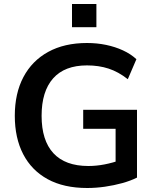

<svg xmlns="http://www.w3.org/2000/svg" viewBox="-20 -930 776 960"><path d="M416 10Q299 10 218.5 -34Q138 -78 96 -159Q54 -240 54 -351Q54 -463 97 -544.5Q140 -626 221 -670.5Q302 -715 415 -715Q465 -715 510.5 -705.5Q556 -696 595 -678Q634 -660 662 -634L619 -534Q572 -571 523 -587Q474 -603 415 -603Q303 -603 245.5 -538Q188 -473 188 -351Q188 -228 247 -164Q306 -100 422 -100Q462 -100 503 -108Q544 -116 583 -130L558 -73V-286H396V-381H665V-42Q633 -26 591.5 -14.5Q550 -3 505 3.5Q460 10 416 10ZM340 -794V-910H462V-794Z"/></svg>

Font: NunitoSans3
Style: Bold
Weight: 700
Designer: Vernon Adams
Foundry: Vernon Adams
Version: Version 3.101;gftools[0.9.27]